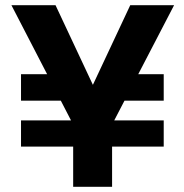

<svg xmlns="http://www.w3.org/2000/svg" viewBox="-20 -720 711 740"><path d="M61 -155V-256H611V-155ZM290 -332H61V-434H287ZM416 -332 418 -434H611V-332ZM262 0V-240L24 -700H194L338 -393L482 -700H651L412 -240V0Z"/></svg>

Font: DM Sans 9pt Black
Style: Regular
Weight: 900
Version: Version 4.004;gftools[0.9.30]